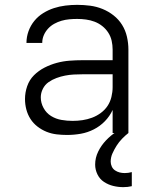

<svg xmlns="http://www.w3.org/2000/svg" viewBox="-20 -548 640 791"><path d="M256 8Q235 8 213.5 5.5Q192 3 172 -5Q152 -13 134.5 -26.5Q117 -40 105.5 -58Q94 -76 88.5 -97Q83 -118 83 -140Q83 -167 92 -193Q101 -219 120 -238Q139 -257 163.5 -269.5Q188 -282 214 -289Q240 -296 267 -298Q294 -300 321 -300H444V-344Q444 -362 440 -380Q436 -398 426 -413.5Q416 -429 401.5 -440.5Q387 -452 370 -458.5Q353 -465 334.5 -467.5Q316 -470 298 -470Q282 -470 265.5 -468.5Q249 -467 233.5 -462.5Q218 -458 203.5 -450Q189 -442 178 -430Q167 -418 160.5 -403Q154 -388 154 -371H89Q89 -396 97.5 -419.5Q106 -443 121.5 -462Q137 -481 158 -494Q179 -507 202 -514.5Q225 -522 249.5 -525Q274 -528 298 -528Q325 -528 351.5 -524.5Q378 -521 402.5 -511Q427 -501 448 -484.5Q469 -468 483 -445.5Q497 -423 503 -396.5Q509 -370 509 -344V0H444V-95Q432 -69 412 -48.5Q392 -28 366.5 -15Q341 -2 313 3Q285 8 256 8ZM279 -50Q300 -50 320 -53Q340 -56 359 -63Q378 -70 395 -82.5Q412 -95 423 -111.5Q434 -128 439 -148.5Q444 -169 444 -189V-242H321Q302 -242 284 -241Q266 -240 248 -236.5Q230 -233 212.5 -226.5Q195 -220 180 -209.5Q165 -199 156.5 -182Q148 -165 148 -147Q148 -124 159.5 -103Q171 -82 190.5 -70Q210 -58 233 -54Q256 -50 279 -50ZM488 223Q467 223 446.5 218Q426 213 408.5 201.5Q391 190 381.5 170.5Q372 151 372 130Q372 102 384.5 76.5Q397 51 416.5 30.5Q436 10 459.5 -5.5Q483 -21 509 -33V0Q495 11 482.5 24Q470 37 460.5 52Q451 67 443.5 83.5Q436 100 436 118Q436 128 440.5 138Q445 148 454 154Q463 160 473 162.5Q483 165 494 165Q501 165 508.5 164Q516 163 523 161V219Q515 221 506 222Q497 223 488 223Z"/></svg>

Font: Iosevka Aile Custom Light
Style: Regular
Weight: 300
Designer: Belleve Invis
Foundry: Belleve Invis
Version: Version 17.0.2; ttfautohint (v1.8.3)